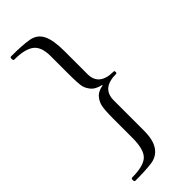

<svg xmlns="http://www.w3.org/2000/svg" viewBox="-282 -769 966 966"><g transform="rotate(-45 200.5 -286.5)"><path d="M351.1 -293Q248 -293 248 -207V8.8Q248 74.7 224.1 109.1Q200.2 143.6 157 149.7Q113.8 155.8 39.1 155.8Q32.2 155.8 32.2 144.3Q32.2 132.8 39.1 132.8Q119.6 132.8 150.4 104.5Q181.2 76.2 181.2 -7.8V-143.1Q181.2 -212.9 188.5 -236.8Q195.8 -260.7 211.9 -277.3Q228 -293.9 261.2 -299.8V-303.2Q223.6 -312 208 -330.6Q192.4 -349.1 186.8 -368.9Q181.2 -388.7 181.2 -471.2V-589.8Q181.2 -656.2 147 -681.2Q112.8 -706.1 39.1 -706.1Q32.2 -706.1 32.2 -717.5Q32.2 -729 39.1 -729Q122.1 -729 165.8 -720.9Q209.5 -712.9 228.8 -674.3Q248 -635.7 248 -559.1V-394Q248 -310.1 351.1 -310.1Q356 -310.1 356 -301.5Q356 -293 351.1 -293Z"/></g></svg>

Font: Junicode
Style: Regular
Weight: 400
Designer: Peter S. Baker
Foundry: Briery Creek Software
Version: Version 0.7.2